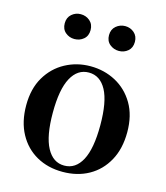

<svg xmlns="http://www.w3.org/2000/svg" viewBox="-119 -891 862 998"><g transform="rotate(15 311.5 -392.0)"><path d="M311 16.2Q231.7 16.2 170.5 -18.3Q109.3 -52.8 74.5 -117Q39.6 -181.2 39.6 -269.8Q39.6 -359.1 76.8 -422Q114 -484.9 175.9 -518.4Q237.8 -551.9 311 -551.9Q385.1 -551.9 447.1 -518.8Q509 -485.6 546.2 -422.7Q583.4 -359.8 583.4 -269.8Q583.4 -180.5 548 -116.3Q512.6 -52 451.4 -17.9Q390.2 16.2 311 16.2ZM311 -17.5Q372 -17.5 405.4 -80.1Q438.7 -142.6 438.7 -268.1Q438.7 -394.2 405.4 -456.1Q372 -518 311 -518Q250.7 -518 217 -456.1Q183.2 -394.2 183.2 -268.1Q183.2 -142.6 217 -80.1Q250.7 -17.5 311 -17.5ZM191.8 -666.6Q164.4 -666.6 143.6 -684.1Q122.8 -701.6 122.8 -733.2Q122.8 -764.2 143.6 -782.2Q164.4 -800.1 191.8 -800.1Q220.3 -800.1 241.1 -782.2Q261.9 -764.2 261.9 -733.2Q261.9 -701.6 241.1 -684.1Q220.3 -666.6 191.8 -666.6ZM431.1 -666.6Q403.4 -666.6 382.2 -684.1Q361 -701.6 361 -733.2Q361 -764.2 382.2 -782.2Q403.4 -800.1 431.1 -800.1Q459.1 -800.1 479.6 -782.2Q500.2 -764.2 500.2 -733.2Q500.2 -701.6 479.6 -684.1Q459.1 -666.6 431.1 -666.6Z"/></g></svg>

Font: Noto Serif HK
Style: Regular
Weight: 200
Designer: Ryoko NISHIZUKA 西塚涼子 (kana & ideographs); Frank Grießhammer (Latin, Greek & Cyrillic); Wenlong ZHANG 张文龙 (bopomofo); San
Foundry: Adobe
Version: Version 2.001;hotconv 1.1.0;makeotfexe 2.6.0